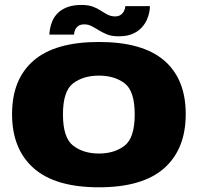

<svg xmlns="http://www.w3.org/2000/svg" viewBox="-20 -772 830 796"><path d="M390 4.5Q571.5 4.5 660.8 -74.8Q750 -154 750 -299Q750 -444 660.8 -521Q571.5 -598 390 -598Q209 -598 119.5 -521Q30 -444 30 -299Q30 -154 119.5 -74.8Q209 4.5 390 4.5ZM390 -135.5Q326 -135.5 283.5 -168Q241 -200.5 241 -297.5Q241 -395 283.5 -426.8Q326 -458.5 390 -458.5Q454.5 -458.5 496.5 -426.8Q538.5 -395 538.5 -297.5Q538.5 -200.5 496.5 -168Q454.5 -135.5 390 -135.5ZM471 -621.5Q506.5 -621.5 529.5 -631.5Q552.5 -641.5 566.8 -657Q581 -672.5 588.5 -689.2Q596 -706 599 -721.8Q602 -737.5 601.5 -746.5H499.5Q499.5 -739 495.2 -728.8Q491 -718.5 481.5 -711.2Q472 -704 457.5 -704Q440.5 -704 426.8 -711Q413 -718 398.2 -727.8Q383.5 -737.5 364.8 -744.5Q346 -751.5 318.5 -751.5Q282.5 -751.5 258.2 -742Q234 -732.5 219.2 -717.5Q204.5 -702.5 197.2 -685.2Q190 -668 187.5 -653Q185 -638 184.5 -628.5H287Q287 -636 290.8 -646.5Q294.5 -657 304 -664Q313.5 -671 329.5 -671Q346 -671 360.2 -663.5Q374.5 -656 389.8 -646.5Q405 -637 424.2 -629.2Q443.5 -621.5 471 -621.5Z"/></svg>

Font: Anybody SemiExpanded ExtraBold
Style: Regular
Weight: 800
Width: 6
Version: Version 1.113;gftools[0.9.25]